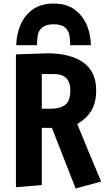

<svg xmlns="http://www.w3.org/2000/svg" viewBox="-20 -1051 605 1084"><path d="M273 -329H216V-6L70 6V-744L248 -750Q377 -750 450 -698.5Q523 -647 523 -541Q523 -471 495.5 -426Q468 -381 416 -351L483 -188L551 -26L407 13ZM266 -437Q318 -437 347.5 -458.5Q377 -480 377 -540Q377 -633 285 -633H216V-437ZM283 -1031Q359 -1031 406 -993.5Q453 -956 473 -902Q493 -848 493 -796H376Q376 -830 371.5 -854Q367 -878 346.5 -896Q326 -914 283 -914Q240 -914 219 -896Q198 -878 193.5 -854Q189 -830 189 -796H72Q72 -848 92 -902Q112 -956 159.5 -993.5Q207 -1031 283 -1031Z"/></svg>

Font: Francois One
Style: Regular
Weight: 400
Designer: Vernon Adams
Foundry: Vernon Adams
Version: Version 2.000